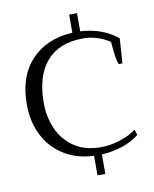

<svg xmlns="http://www.w3.org/2000/svg" viewBox="-78 -643 635 794"><g transform="rotate(-10 239.5 -245.5)"><path d="M300 10V92H267V10Q195 7 141.5 -26.5Q88 -60 59 -117Q30 -174 30 -248Q30 -365 94 -433Q158 -501 267 -507V-583H300V-507Q393 -502 456 -450L449 -346H433Q423 -370 418 -442Q365 -476 306 -476Q205 -476 152.5 -415Q100 -354 100 -241Q100 -184 121.5 -133.5Q143 -83 188.5 -51.5Q234 -20 301 -20Q341 -20 381.5 -33Q422 -46 451 -67L458 -44Q433 -23 392 -8Q351 7 300 10Z"/></g></svg>

Font: Trirong Light
Style: Regular
Weight: 300
Designer: Katatrad Team
Foundry: CadsonDemak
Version: Version 1.001